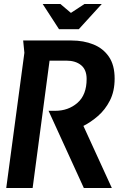

<svg xmlns="http://www.w3.org/2000/svg" viewBox="-20 -933 605 953"><path d="M142 0H11L101 -671L95 -732H335Q395 -732 443.5 -712.5Q492 -693 520.5 -651.5Q549 -610 549 -543Q549 -480 525.5 -434Q502 -388 466 -357Q430 -326 394 -308L535 0H396L221 -383H254Q319 -383 364.5 -422.5Q410 -462 410 -541Q410 -587 382.5 -609.5Q355 -632 309 -632H226ZM332 -869 399 -913H485L371 -788H273L192 -913H280Z"/></svg>

Font: Rosario
Style: Italic
Weight: 400
Italic angle: -8.05°
Designer: Hector Gatti
Foundry: Omnibus Type
Version: Version 1.201